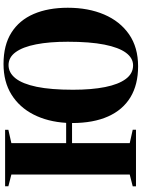

<svg xmlns="http://www.w3.org/2000/svg" viewBox="123 -915 804 1090"><g transform="rotate(-90 525.0 -370.0)"><path d="M693.5 12Q590 12 518.2 -31.2Q446.5 -74.5 409 -158.2Q371.5 -242 371.5 -363H257.5V-35.5L333.5 -18.5V0H12V-18.5L79 -35.5V-707.5L12.5 -724.5V-743H333V-724.5L257.5 -707.5V-396.5H372.5Q379 -501.5 419.8 -581.5Q460.5 -661.5 533 -706.8Q605.5 -752 707 -752Q814 -752 884.8 -707.2Q955.5 -662.5 990.8 -580.5Q1026 -498.5 1026 -387Q1026 -270.5 987.5 -180.5Q949 -90.5 875 -39.2Q801 12 693.5 12ZM699 -16.5Q740.5 -16.5 770.5 -57Q800.5 -97.5 816.8 -179.5Q833 -261.5 833 -387Q833 -492 818.2 -567.2Q803.5 -642.5 774 -683Q744.5 -723.5 700.5 -723.5Q657 -723.5 625.5 -684Q594 -644.5 577.2 -563.8Q560.5 -483 560.5 -357.5Q560.5 -251.5 575.8 -175.2Q591 -99 621.8 -57.8Q652.5 -16.5 699 -16.5Z"/></g></svg>

Font: Merriweather 144pt ExtraBold
Style: Regular
Weight: 800
Version: Version 2.100